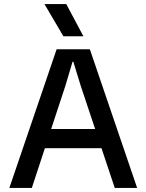

<svg xmlns="http://www.w3.org/2000/svg" viewBox="-20 -922 717 942"><path d="M420.9 -680.2 652.8 0H543L478 -194.8H200.2L136.2 0H25.9L257.8 -680.2ZM198.2 -901.9H305.2L389.2 -744.1H291ZM231 -289.1H446.8L376 -501L339.8 -619.1H335.9L300.8 -501Z"/></svg>

Font: TASA Orbiter Deck Medium
Style: Regular
Weight: 500
Designer: Weizhong Zhang
Version: Version 1.000;Glyphs 3.1.2 (3151)